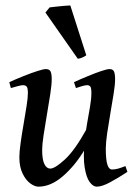

<svg xmlns="http://www.w3.org/2000/svg" viewBox="-20 -678 513 716"><path d="M455.1 -37.1Q418.9 -13.2 389.4 2.4Q359.9 18.1 340.8 18.1Q327.1 18.1 314.5 1Q301.8 -16.1 295.7 -54Q289.6 -91.8 295.9 -153.8Q298.8 -184.1 304.7 -217Q310.5 -250 315.7 -280Q320.8 -310.1 320.8 -330.6Q320.8 -351.1 316.4 -355.7Q312 -360.4 304.2 -360.4Q298.3 -360.4 285.6 -356.7Q272.9 -353 263.2 -349.6L255.9 -371.6Q281.2 -383.3 308.6 -394.5Q335.9 -405.8 357.7 -413.1Q379.4 -420.4 388.7 -420.4Q400.9 -420.4 405 -411.6Q409.2 -402.8 409.2 -382.3Q409.2 -362.8 403.8 -328.6Q398.4 -294.4 391.6 -255.4Q384.8 -216.3 379.6 -180.9Q374.5 -145.5 374.5 -123.5Q374.5 -82.5 380.4 -64.2Q386.2 -45.9 397.5 -45.9Q409.2 -45.9 420.2 -49.1Q431.2 -52.2 447.8 -58.6ZM303.2 -197.3 296.4 -121.1Q260.3 -60.5 214.8 -21.2Q169.4 18.1 123.5 18.1Q109.4 18.1 92.8 5.9Q76.2 -6.3 64.2 -31Q52.2 -55.7 52.2 -91.8Q52.2 -111.8 56.9 -145Q61.5 -178.2 67.9 -214.8Q74.2 -251.5 79.1 -282.7Q84 -314 84 -330.6Q84 -351.1 78.9 -355.7Q73.7 -360.4 65.4 -360.4Q60.1 -360.4 45.9 -356.7Q31.7 -353 20.5 -349.6L14.6 -371.6Q40 -383.3 68.4 -394.5Q96.7 -405.8 119.4 -413.1Q142.1 -420.4 150.9 -420.4Q164.1 -420.4 168.5 -411.6Q172.9 -402.8 172.9 -382.3Q172.9 -362.8 167.5 -327.1Q162.1 -291.5 155 -250.7Q147.9 -210 142.6 -174.3Q137.2 -138.7 137.2 -119.1Q137.2 -83 145.5 -66.2Q153.8 -49.3 167.5 -49.3Q184.6 -49.3 221.4 -82.8Q258.3 -116.2 303.2 -197.3ZM301.8 -471.7Q284.2 -460 270 -459L149.4 -631.3L165 -650.4Q172.4 -651.4 188 -653.1Q203.6 -654.8 219.2 -656.2Q234.9 -657.7 242.2 -657.7Z"/></svg>

Font: Dai Banna SIL
Style: Italic
Weight: 400
Italic angle: -11°
Designer: Victor Gaultney
Foundry: SIL International
Version: Version 4.000